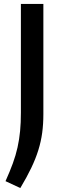

<svg xmlns="http://www.w3.org/2000/svg" viewBox="-20 -760 321 974"><path d="M8 159Q30 110 45 69Q60 28 69 -12.5Q78 -53 82 -95.5Q86 -138 86 -189V-740H200V-181Q200 -130 194 -86Q188 -42 174.5 1.5Q161 45 138.5 92Q116 139 83 194Z"/></svg>

Font: EncodeSans
Style: Medium
Weight: 500
Designer: Pablo Impallari, Andres Torresi
Foundry: Pablo Impallari, Andres Torresi
Version: Version 1.000; ttfautohint (v1.4.1)